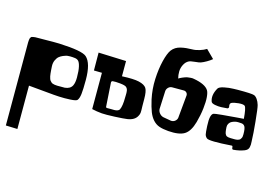

<svg xmlns="http://www.w3.org/2000/svg" viewBox="-125 -1013 2294 1588"><g transform="rotate(15 1022.0 -219.0)"><path d="M348.6 -127Q404.8 -126 413.6 -127Q460.4 -131.3 477.1 -165Q489.3 -189.9 489.3 -234.4Q489.3 -293 481.4 -326.7Q473.6 -360.4 461.4 -372.3Q449.2 -384.3 428.7 -386.2Q410.6 -388.7 389.6 -388.7Q380.4 -388.7 368.7 -387.7Q364.3 -387.2 356.9 -385.7Q349.6 -384.3 331.1 -376.5Q312.5 -368.7 298.6 -357.2Q284.7 -345.7 274.2 -323Q263.7 -300.3 265.1 -271Q266.1 -250.5 267.1 -238.3Q268.1 -226.1 269.5 -210.9Q271 -195.8 272.9 -187.3Q274.9 -178.7 278.1 -168.5Q281.2 -158.2 285.6 -152.8Q290 -147.5 295.9 -141.6Q301.8 -135.7 309.3 -133.3Q316.9 -130.9 326.7 -128.9Q336.4 -127 348.6 -127ZM512.7 -424.3Q565.4 -377 565.4 -233.9Q565.4 -152.8 560.8 -113.3Q556.2 -73.7 542 -57.1Q533.2 -46.9 482.9 -44.2Q432.6 -41.5 386.7 -43.9L341.3 -46.9L123.5 -66.9V304.2L23.9 300.8V-384.3Q23.9 -402.3 23.9 -410.2Q23.9 -418 25.1 -429.4Q26.4 -440.9 27.6 -444.6Q28.8 -448.2 32.7 -454.3Q36.6 -460.4 40.8 -461.7Q44.9 -462.9 53.5 -464.8Q62 -466.8 70.8 -467Q79.6 -467.3 93.8 -467.3Q114.7 -467.3 157.2 -467.8Q199.7 -468.3 221.7 -468.5Q243.7 -468.8 275.4 -467.8Q474.1 -459.5 512.7 -424.3Z M846.2 -471.2V-340.8Q945.8 -345.7 991.7 -335Q1041.5 -323.2 1057.1 -298.3Q1072.8 -273.4 1072.8 -206.1Q1072.8 -175.8 1073.2 -147.9Q1073.7 -120.1 1074.2 -111.3Q1074.7 -102.5 1073.7 -92Q1072.8 -81.5 1071 -77.1Q1069.3 -72.8 1064.5 -62.5Q1043.9 -19.5 980.5 -10.3Q951.2 -5.9 874.3 -2.4Q797.4 1 764.6 -1.5Q718.3 -5.4 678.7 -15.1V-325.7L609.9 -327.1L608.9 -480ZM917 -180.2Q917 -185.5 917.5 -198Q918 -210.4 917.7 -217.5Q917.5 -224.6 916.3 -234.6Q915 -244.6 911.1 -252Q907.2 -259.3 900.9 -265.1Q889.6 -275.4 847.2 -279.8Q804.7 -284.2 783.2 -281.7Q778.3 -281.2 774.9 -277.6Q771.5 -273.9 771.5 -269V-268.1L784.7 -64.5Q784.7 -60.5 787.4 -57.9Q790 -55.2 793.9 -55.2H839.4Q840.3 -55.2 846.4 -54.9Q852.5 -54.7 856.2 -54.9Q859.9 -55.2 866.2 -55.4Q872.6 -55.7 877 -57.1Q881.3 -58.6 886.5 -60.3Q891.6 -62 895.3 -65.4Q898.9 -68.8 901.4 -73.2Q917 -104.5 917 -180.2Z M1403.3 -325.7V-327.6Q1403.3 -341.3 1393.8 -350.6Q1384.3 -359.9 1370.6 -359.9H1369.6H1268.6Q1251 -358.9 1237.8 -345.5Q1224.6 -332 1223.6 -314.5L1216.8 -161.6Q1216.8 -141.1 1231.2 -123.8Q1245.6 -106.4 1265.6 -102.1L1330.6 -90.8Q1332.5 -90.3 1338.4 -90.3Q1355 -90.3 1368.4 -101.6Q1381.8 -112.8 1384.8 -128.9ZM1179.2 -649.4Q1192.4 -667 1211.2 -678.7Q1230 -690.4 1254.2 -695.8Q1278.3 -701.2 1299.8 -703.4Q1321.3 -705.6 1350.1 -706.1Q1377 -706.1 1411.4 -716.6Q1445.8 -727.1 1468.3 -741.7L1537.6 -672.9Q1520.5 -658.2 1493.9 -642.8Q1467.3 -627.4 1446.8 -620.1Q1435.1 -615.7 1397.9 -612.3Q1360.8 -608.9 1346.7 -601.6Q1322.8 -589.4 1308.3 -561Q1293.9 -532.7 1293.2 -502.2Q1292.5 -471.7 1300.3 -442.9Q1301.8 -443.8 1304 -445.3Q1306.2 -446.8 1314.2 -451.2Q1322.3 -455.6 1330.1 -458.7Q1337.9 -461.9 1350.3 -466.6Q1362.8 -471.2 1374 -472.9Q1385.3 -474.6 1399.9 -475.8Q1414.6 -477.1 1426.8 -474.1Q1526.9 -456.5 1554.7 -412.1Q1565.4 -395 1568.8 -356.2Q1572.3 -317.4 1565.4 -258.1Q1558.6 -198.7 1541 -135.3Q1517.6 -51.8 1472.4 -23.4Q1427.2 4.9 1333 -2.4Q1284.7 -6.3 1254.2 -17.1Q1223.6 -27.8 1200.2 -53.5Q1176.8 -79.1 1161.9 -117.2Q1147 -155.3 1132.3 -219.2Q1114.3 -303.7 1118.2 -390.6Q1122.1 -477.5 1139.4 -548.1Q1156.7 -618.7 1179.2 -649.4Z M1846.2 -79.1H1846.7Q1850.6 -79.1 1862.5 -78.9Q1874.5 -78.6 1878.7 -78.6Q1882.8 -78.6 1892.8 -79.1Q1902.8 -79.6 1906.7 -81.3Q1910.6 -83 1917.7 -85.7Q1924.8 -88.4 1927.7 -92.8Q1930.7 -97.2 1934.6 -103.3Q1938.5 -109.4 1939.7 -118.2Q1940.9 -127 1940.9 -137.7Q1940.9 -185.1 1931.2 -202.4Q1921.4 -219.7 1900.4 -221.2Q1878.4 -222.7 1873.5 -222.7Q1871.6 -222.7 1866.7 -222.4Q1861.8 -222.2 1859.9 -222.2Q1856.9 -221.7 1852.1 -220.9Q1847.2 -220.2 1834.5 -216.1Q1821.8 -211.9 1812.5 -205.6Q1803.2 -199.2 1796.1 -186.8Q1789.1 -174.3 1790 -158.2Q1791 -143.6 1791.7 -135.5Q1792.5 -127.4 1794.2 -117.7Q1795.9 -107.9 1798.3 -103Q1800.8 -98.1 1804.7 -92.5Q1808.6 -86.9 1814.2 -84.7Q1819.8 -82.5 1827.6 -80.8Q1835.4 -79.1 1846.2 -79.1ZM2020.5 -120.1Q2020.5 -113.3 2021.7 -96.7Q2022.9 -80.1 2022.5 -70.8Q2022 -61.5 2019.5 -48.8Q2017.1 -36.1 2008.8 -27.3Q2000.5 -18.6 1986.3 -12.7Q1943.4 3.9 1893.6 7.8H1892.6Q1882.3 7.8 1881.3 -2.4L1879.4 -15.6Q1878.4 -22 1872.6 -22H1872.1Q1678.7 -8.3 1658.2 -26.4Q1643.6 -39.1 1639.9 -55.9Q1636.2 -72.8 1633.8 -119.6Q1633.3 -127.4 1633.3 -131.8Q1628.4 -225.1 1658.2 -237.3Q1666 -240.7 1729.2 -246.8Q1792.5 -252.9 1852.1 -257.3L1911.1 -261.7Q1904.3 -351.6 1890.1 -367.7Q1877 -378.4 1836.4 -374.8Q1795.9 -371.1 1776.9 -361.8Q1761.2 -354 1767.6 -327.1Q1767.6 -326.7 1767.8 -325.4Q1768.1 -324.2 1768.1 -323.7Q1768.1 -318.4 1764.2 -314.5Q1760.3 -310.5 1755.4 -310.1Q1729.5 -307.6 1704.3 -306.6Q1679.2 -305.7 1651.1 -311Q1623 -316.4 1617.7 -329.1Q1597.7 -381.3 1634.8 -446.3Q1644 -461.9 1685.3 -470.5Q1726.6 -479 1763.2 -479.5L1799.8 -480.5Q1921.9 -481 1941.9 -473.1Q1957 -467.3 1970.5 -448Q1983.9 -428.7 1991.7 -401.9Q1999 -377 2009.8 -264.9Q2020.5 -152.8 2020.5 -120.1Z"/></g></svg>

Font: Some Time Later
Style: Regular
Weight: 400
Version: Version 003.300